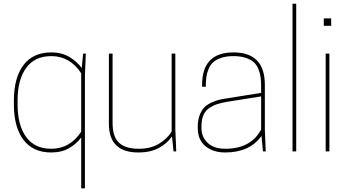

<svg xmlns="http://www.w3.org/2000/svg" viewBox="-20 -820 1884 1040"><path d="M419.9 200.2V-75.2Q395.5 -42 355 -18.1Q314.5 5.9 257.8 5.9Q158.7 5.9 106.9 -62.7Q55.2 -131.3 55.2 -254.9V-274.9Q55.2 -398.4 106.9 -467.3Q158.7 -536.1 257.8 -536.1Q315.9 -536.1 357.4 -510.5Q398.9 -484.9 422.9 -451.2L430.2 -529.8H444.8L439.9 -410.2V200.2ZM419.9 -106.9V-422.9Q358.9 -516.1 257.8 -516.1Q168 -516.1 121.6 -452.1Q75.2 -388.2 75.2 -274.9V-254.9Q75.2 -141.6 121.6 -77.9Q168 -14.2 257.8 -14.2Q359.4 -14.2 419.9 -106.9Z M569.8 -529.8H589.8V-154.8Q589.8 -78.6 625 -46.4Q660.2 -14.2 731 -14.2Q796.4 -14.2 841.1 -41.3Q885.7 -68.4 909.7 -106.9V-529.8H929.7V-120.1L934.6 0H919.9L911.6 -81.1Q886.2 -43.9 841.1 -19Q795.9 5.9 729 5.9Q569.8 5.9 569.8 -149.9Z M1051.3 -125V-134.8Q1051.3 -169.4 1061.3 -195.8Q1071.3 -222.2 1085.9 -237.5Q1100.6 -252.9 1124 -263.9Q1147.5 -274.9 1167.2 -279.5Q1187 -284.2 1214.4 -288.1L1394.5 -316.9V-350.1Q1394.5 -379.9 1391.6 -402.1Q1388.7 -424.3 1379.2 -447Q1369.6 -469.7 1353.5 -483.9Q1337.4 -498 1309.8 -507.1Q1282.2 -516.1 1244.6 -516.1Q1207 -516.1 1179.4 -507.1Q1151.9 -498 1135.7 -483.9Q1119.6 -469.7 1110.1 -447Q1100.6 -424.3 1097.7 -402.1Q1094.7 -379.9 1094.7 -350.1H1074.7V-360.8Q1074.7 -536.1 1244.6 -536.1Q1414.6 -536.1 1414.6 -360.8V-120.1L1419.4 0H1404.3L1396.5 -84Q1333 5.9 1199.7 5.9Q1133.8 5.9 1092.5 -28.6Q1051.3 -63 1051.3 -125ZM1200.7 -14.2Q1338.4 -14.2 1394.5 -118.2V-297.9L1207.5 -268.1Q1175.3 -262.2 1154.1 -255.1Q1132.8 -248 1112.3 -233.9Q1091.8 -219.7 1081.5 -195.6Q1071.3 -171.4 1071.3 -136.2V-125Q1071.3 -78.1 1105 -46.1Q1138.7 -14.2 1200.7 -14.2Z M1564.5 0V-799.8H1584.5V0Z M1744.1 0V-529.8H1764.2V0ZM1773.9 -720.2V-680.2H1733.9V-720.2Z"/></svg>

Font: Cooper Hewitt
Style: Thin
Weight: 701
Designer: Village Type and Design LLC
Foundry: Cooper Hewitt Smithsonian Design Museum
Version: 1.000